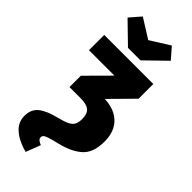

<svg xmlns="http://www.w3.org/2000/svg" viewBox="-371 -1010 1281 1281"><g transform="rotate(45 270.0 -369.0)"><path d="M193 -747 48 -888 115 -965 252 -879 389 -965 456 -888 311 -747ZM525 -194Q525 -89 469.5 -39.5Q414 10 315 33Q265 45 241.5 53Q218 61 210.5 68Q203 75 203 86Q203 99 212.5 107.5Q222 116 241 123L201 227Q120 205 72.5 164Q25 123 25 62Q25 1 66 -32.5Q107 -66 194 -87Q243 -99 268 -112Q293 -125 303 -144Q313 -163 313 -195Q313 -244 288.5 -265Q264 -286 208 -286H102V-393L260 -552H20V-696H483V-557L325 -397Q421 -392 473 -339.5Q525 -287 525 -194Z"/></g></svg>

Font: FiraGO Heavy
Style: Regular
Weight: 900
Designer: bBox Type
Foundry: bBox Type GmbH
Version: Version 1.001